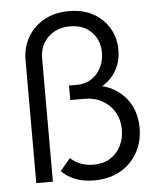

<svg xmlns="http://www.w3.org/2000/svg" viewBox="-52 -763 673 818"><g transform="rotate(-5 284.0 -354.0)"><path d="M319 10Q274 10 239.5 -3Q205 -16 179 -42L223 -94Q240 -77 265 -67Q290 -57 321 -57Q362 -57 391.5 -75Q421 -93 437.5 -124.5Q454 -156 454 -197Q454 -237 435.5 -269.5Q417 -302 383.5 -321Q350 -340 307 -340H246V-402H279Q316 -402 342.5 -419.5Q369 -437 383.5 -466Q398 -495 398 -531Q398 -565 383 -592.5Q368 -620 340 -636.5Q312 -653 272 -653Q215 -653 178.5 -618Q142 -583 142 -526V0H71V-526Q71 -581 96.5 -624.5Q122 -668 167.5 -693Q213 -718 272 -718Q333 -718 377 -693.5Q421 -669 445 -627.5Q469 -586 469 -535Q469 -472 432.5 -426.5Q396 -381 335 -368L340 -394Q397 -391 440 -365Q483 -339 506.5 -295.5Q530 -252 530 -195Q530 -151 515 -114Q500 -77 472.5 -49Q445 -21 406 -5.5Q367 10 319 10Z"/></g></svg>

Font: Outfit Thin Light
Style: Regular
Weight: 300
Version: Version 1.100;gftools[0.9.27]